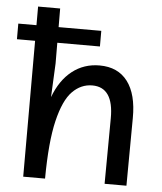

<svg xmlns="http://www.w3.org/2000/svg" viewBox="-62 -786 700 832"><g transform="rotate(5 288.0 -370.0)"><path d="M70 0V-740H166L167 -501L160 -354Q188 -429 239 -469Q290 -509 358 -509Q438 -509 480 -453.5Q522 -398 521 -294L519 0H424L426 -285Q427 -420 334 -420Q285 -420 247.5 -382Q210 -344 188 -252Q166 -160 165 0ZM-9 -591V-659H352V-591Z"/></g></svg>

Font: Livvic Medium
Style: Regular
Weight: 500
Designer: Jacques Le Bailly, Baron von Fonthausen
Version: Version 1.001; ttfautohint (v1.8.2)